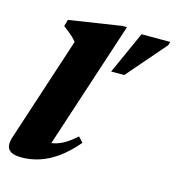

<svg xmlns="http://www.w3.org/2000/svg" viewBox="-109 -813 845 921"><g transform="rotate(15 313.5 -352.5)"><path d="M184 -586Q176 -597 165.2 -607Q154.5 -617 142 -627Q129.5 -637 116 -647L125.5 -680L386.5 -720H408.5L184.5 -36.5L151 -87.5Q184.5 -85 211.8 -90.5Q239 -96 265.5 -111.5Q292 -127 322 -154L345.5 -128.5Q301 -76 256.8 -44.5Q212.5 -13 168.5 1Q124.5 15 81.5 15Q33 15 16.8 -5Q0.5 -25 14.5 -68ZM390 -494.5 484.5 -705H627L622 -687.5L455 -494.5Z"/></g></svg>

Font: Newsreader 16pt 16pt ExtraBold
Style: Italic
Weight: 800
Italic angle: -17°
Version: Version 1.003